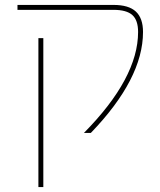

<svg xmlns="http://www.w3.org/2000/svg" viewBox="-20 -540 652 780"><path d="M136 220V-385H156V220ZM441 -520Q503 -520 532 -493Q561 -466 561 -410Q561 -220 349 0H321Q541 -223 541 -410Q541 -458 517.5 -479Q494 -500 441 -500H51V-520Z"/></svg>

Font: Mplus 1p Thin
Style: Regular
Weight: 250
Version: Version 1.061